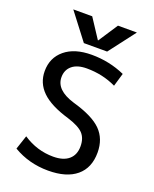

<svg xmlns="http://www.w3.org/2000/svg" viewBox="-174 -1056 932 1163"><g transform="rotate(20 292.0 -475.0)"><path d="M298 -835 380 -960H502L372 -790H222L92 -960H214L296 -835ZM292 -652Q231 -652 198 -624.5Q165 -597 165 -550Q165 -467 287 -430Q418 -393 472.5 -338Q527 -283 527 -195Q527 -96 463.5 -43Q400 10 282 10Q158 10 57 -50L87 -140Q177 -80 282 -80Q347 -80 382 -110Q417 -140 417 -195Q417 -247 389 -277Q361 -307 287 -330Q168 -365 112.5 -419Q57 -473 57 -550Q57 -636 119.5 -688Q182 -740 292 -740Q406 -740 507 -695L482 -610Q395 -652 292 -652Z"/></g></svg>

Font: M PLUS 1p Medium
Style: Regular
Weight: 500
Version: Version 1.062